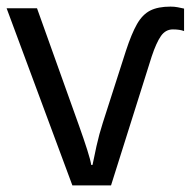

<svg xmlns="http://www.w3.org/2000/svg" viewBox="-20 -561 577 581"><path d="M496 -541Q508 -541 518 -539Q528 -537 537 -535V-467Q524 -472 503 -472Q481 -472 467 -452Q453 -432 439 -390L316 0H199L0 -536H92L219 -181Q234 -139 244 -107.5Q254 -76 256 -62H260Q264 -83 272 -119Q280 -155 291 -189L361 -407Q378 -459 394.5 -488Q411 -517 434.5 -529Q458 -541 496 -541Z"/></svg>

Font: Noto IKEA Simplified Chinese
Style: Regular
Weight: 400
Designer: Monotype Design Team
Foundry: Monotype Imaging Inc.
Version: Version 1.100